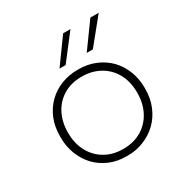

<svg xmlns="http://www.w3.org/2000/svg" viewBox="-161 -833 948 977"><g transform="rotate(-30 312.5 -345.0)"><path d="M315 6.5H306.5Q252.5 6.5 208.5 -12.5Q163 -32 130.5 -66.5Q98.5 -101 81 -147.5Q64 -192 64 -243V-251.5Q64 -306.5 82.5 -352Q101.5 -398.5 135.5 -431.5Q169 -464.5 214.5 -482Q259.5 -499.5 311 -499.5H315Q369.5 -499.5 414.5 -480.5Q460.5 -461 493.5 -427Q526 -392.5 543.5 -346.5Q560.5 -302 560.5 -251V-243Q560.5 -187.5 541.5 -142Q522 -95 488 -62Q453.5 -29 408 -11Q364.5 6.5 315 6.5ZM311 -34Q374 -34 420 -61.8Q466 -89.5 490.8 -137.8Q515.5 -186 515.5 -247Q515.5 -313 488.8 -360.5Q462 -408 415.8 -433.5Q369.5 -459 311 -459Q249.5 -459 204 -432Q158.5 -405 133.5 -357Q108.5 -309 108.5 -247Q108.5 -181.5 134.8 -133.8Q161 -86 206.8 -60Q252.5 -34 311 -34ZM270 -550.5H234L340 -697H383ZM430 -550.5H394L500 -697H549Z"/></g></svg>

Font: Acari Sans Neue Light
Style: Regular
Weight: 300
Designer: Alfredo Marco Pradil (font), Cristiano Sobral (main changes)
Foundry: Hanken Design Co. (font), Cristiano Sobral (main changes)
Version: Version 2.459;March 19, 2022;FontCreator 14.0.0.2808 64-bit;